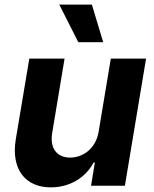

<svg xmlns="http://www.w3.org/2000/svg" viewBox="-20 -797 662 824"><path d="M403.4 -232.2C391.7 -159.1 335.6 -120.7 281.2 -120.7C223.7 -120.7 193.5 -160.9 203.8 -225.1L257.1 -545.5H105.8L47.6 -198.2C27 -70.7 88.4 7.1 198.2 7.1C280.2 7.1 347.7 -35.2 381.4 -99.1H387.1L370.7 0H516L606.9 -545.5H455.6ZM234.4 -777.3 316.1 -615.8H422.9L374.3 -777.3Z"/></svg>

Font: Margiela Sans
Style: Bold Italic
Weight: 700
Italic angle: -9.39999°
Designer: Stefan Endress, Andreas Faust
Version: Version 1.100;FEAKit 1.0